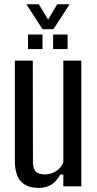

<svg xmlns="http://www.w3.org/2000/svg" viewBox="-20 -889 463 916"><path d="M164.9 7.6Q109.3 7.6 80.1 -23.1Q50.9 -53.8 50.9 -122.8V-600H136.4L137.2 -115.8Q137.2 -84.6 150.4 -70.8Q163.6 -56.9 193.3 -56.9Q222.5 -56.9 247 -72Q271.4 -87.1 282.1 -114.2V-600H367.9V0H282.1V-56.3H267.7Q249.5 -22.9 223.9 -7.6Q198.2 7.6 164.9 7.6ZM233.4 -655V-724.2H302.5V-655ZM113.7 -655V-724.2H182.9V-655ZM182.8 -749.8 106 -868.5H165.2L209.3 -795.7L253.1 -868.5H311.9L235 -749.8Z"/></svg>

Font: Big Shoulders Text SC Thin
Style: Regular
Weight: 100
Designer: Patric King
Foundry: XO Type Co
Version: Version 2.002